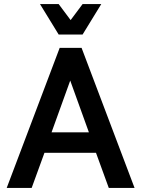

<svg xmlns="http://www.w3.org/2000/svg" viewBox="-20 -926 696 946"><path d="M13 0 274 -690H382L643 0H516L453 -173H199L136 0ZM234 -274H418L326 -529ZM479 -906 387 -756H269L177 -906H269L328 -827L387 -906Z"/></svg>

Font: Radio Canada Medium
Style: Regular
Weight: 500
Designer: Charles Daoud, Etienne Aubert Bonn, Alexandre Saumier Demers, Jacques Le Bailly
Foundry: Radio-Canada
Version: Version 2.104; ttfautohint (v1.8.4.7-5d5b);gftools[0.9.28.de